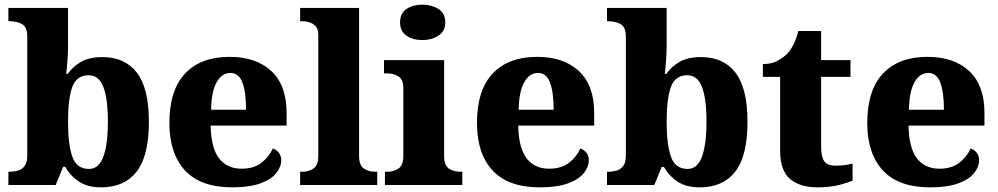

<svg xmlns="http://www.w3.org/2000/svg" viewBox="-20 -794 4284 824"><path d="M414 10Q356 10 319 -14.5Q282 -39 260 -78H251L219 0H16V-57H23Q41 -57 58 -62Q75 -67 86 -82Q97 -97 97 -127V-636Q97 -678 74.5 -690.5Q52 -703 20 -703H16V-760H272V-594Q272 -569 269.5 -534.5Q267 -500 264 -477H271Q292 -508 327.5 -528.5Q363 -549 420 -549Q516 -549 567.5 -482Q619 -415 619 -271Q619 -125 566.5 -57.5Q514 10 414 10ZM362 -69Q404 -69 423.5 -121.5Q443 -174 443 -272Q443 -371 423.5 -421Q404 -471 361 -471Q309 -471 290.5 -421.5Q272 -372 272 -271Q272 -174 290.5 -121.5Q309 -69 362 -69Z M977 10Q841 10 774 -62.5Q707 -135 707 -266Q707 -407 774.5 -478.5Q842 -550 965 -550Q1079 -550 1144.5 -489Q1210 -428 1210 -309V-255H884Q886 -159 920 -114.5Q954 -70 1017 -70Q1069 -70 1101.5 -95Q1134 -120 1151 -157Q1167 -151 1177 -138Q1187 -125 1187 -107Q1187 -78 1165.5 -51Q1144 -24 1097.5 -7Q1051 10 977 10ZM1036 -323Q1036 -398 1020.5 -439.5Q1005 -481 969 -481Q932 -481 909.5 -440.5Q887 -400 886 -323Z M1268 0V-57H1279Q1304 -57 1325 -70.5Q1346 -84 1346 -125V-644Q1346 -670 1333.5 -682.5Q1321 -695 1305.5 -699Q1290 -703 1279 -703H1268V-760H1521V-125Q1521 -84 1542 -70.5Q1563 -57 1588 -57H1599V0Z M1793 -622Q1752 -622 1724.5 -641Q1697 -660 1697 -698Q1697 -737 1724.5 -755.5Q1752 -774 1793 -774Q1832 -774 1861.5 -755.5Q1891 -737 1891 -698Q1891 -660 1861.5 -641Q1832 -622 1793 -622ZM1632 0V-57H1644Q1670 -57 1690.5 -71Q1711 -85 1711 -127V-415Q1711 -453 1690 -466Q1669 -479 1644 -479H1628V-536H1886V-125Q1886 -84 1906.5 -70.5Q1927 -57 1953 -57H1964V0Z M2297 10Q2161 10 2094 -62.5Q2027 -135 2027 -266Q2027 -407 2094.5 -478.5Q2162 -550 2285 -550Q2399 -550 2464.5 -489Q2530 -428 2530 -309V-255H2204Q2206 -159 2240 -114.5Q2274 -70 2337 -70Q2389 -70 2421.5 -95Q2454 -120 2471 -157Q2487 -151 2497 -138Q2507 -125 2507 -107Q2507 -78 2485.5 -51Q2464 -24 2417.5 -7Q2371 10 2297 10ZM2356 -323Q2356 -398 2340.5 -439.5Q2325 -481 2289 -481Q2252 -481 2229.5 -440.5Q2207 -400 2206 -323Z M2983 10Q2925 10 2888 -14.5Q2851 -39 2829 -78H2820L2788 0H2585V-57H2592Q2610 -57 2627 -62Q2644 -67 2655 -82Q2666 -97 2666 -127V-636Q2666 -678 2643.5 -690.5Q2621 -703 2589 -703H2585V-760H2841V-594Q2841 -569 2838.5 -534.5Q2836 -500 2833 -477H2840Q2861 -508 2896.5 -528.5Q2932 -549 2989 -549Q3085 -549 3136.5 -482Q3188 -415 3188 -271Q3188 -125 3135.5 -57.5Q3083 10 2983 10ZM2931 -69Q2973 -69 2992.5 -121.5Q3012 -174 3012 -272Q3012 -371 2992.5 -421Q2973 -471 2930 -471Q2878 -471 2859.5 -421.5Q2841 -372 2841 -271Q2841 -174 2859.5 -121.5Q2878 -69 2931 -69Z M3487 10Q3414 10 3371 -25.5Q3328 -61 3328 -149V-464H3254V-519Q3292 -519 3318.5 -534Q3345 -549 3360 -565Q3374 -580 3386 -604Q3398 -628 3406 -661H3504V-536H3630V-464H3504V-165Q3504 -122 3517 -102.5Q3530 -83 3566 -83Q3586 -83 3605 -85.5Q3624 -88 3639 -92V-19Q3622 -11 3583 -0.5Q3544 10 3487 10Z M3972 10Q3836 10 3769 -62.5Q3702 -135 3702 -266Q3702 -407 3769.5 -478.5Q3837 -550 3960 -550Q4074 -550 4139.5 -489Q4205 -428 4205 -309V-255H3879Q3881 -159 3915 -114.5Q3949 -70 4012 -70Q4064 -70 4096.5 -95Q4129 -120 4146 -157Q4162 -151 4172 -138Q4182 -125 4182 -107Q4182 -78 4160.5 -51Q4139 -24 4092.5 -7Q4046 10 3972 10ZM4031 -323Q4031 -398 4015.5 -439.5Q4000 -481 3964 -481Q3927 -481 3904.5 -440.5Q3882 -400 3881 -323Z"/></svg>

Font: Noto Serif Tamil ExtraBold
Style: Italic
Weight: 800
Italic angle: -12°
Designer: Indian Type Foundry, Tom Grace, and the Monotype Design Team
Foundry: Monotype Imaging Inc.
Version: Version 2.003; ttfautohint (v1.8.4.7-5d5b)